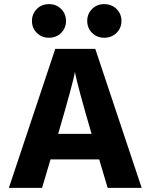

<svg xmlns="http://www.w3.org/2000/svg" viewBox="-20 -911 730 931"><path d="M217.5 -891Q253 -891 276.5 -867.5Q300 -844 300 -809.5Q300 -775 276.5 -751.5Q253 -728 217.5 -728Q182 -728 158.5 -751.5Q135 -775 135 -809.5Q135 -844 158.5 -867.5Q182 -891 217.5 -891ZM485.5 -891Q521 -891 545 -867.5Q569 -844 569 -809.5Q569 -775 545 -751.5Q521 -728 485.5 -728Q450 -728 426.5 -751.5Q403 -775 403 -809.5Q403 -844 426.5 -867.5Q450 -891 485.5 -891ZM184 0H23L248 -674H442L667 0H502L461 -138H225ZM343 -562Q337 -518 262 -262H424Q357 -491 343 -562Z"/></svg>

Font: Hind Mysuru
Style: Bold
Weight: 700
Designer: Manushi Parikh, Hitesh Malaviya
Foundry: Indian Type Foundry
Version: Version 0.703;PS 1.0;hotconv 1.0.86;makeotf.lib2.5.63406